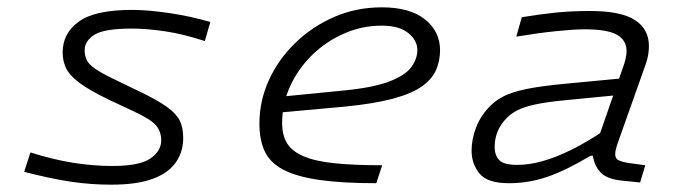

<svg xmlns="http://www.w3.org/2000/svg" viewBox="-20 -495 1882 524"><path d="M480 -118Q480 -81 460 -52Q440 -23 397 -7Q354 9 283 9Q228 9 174 1Q120 -7 46 -26L63 -79Q126 -59 181 -50.5Q236 -42 286 -42Q361 -42 390.5 -62.5Q420 -83 420 -112Q420 -136 405.5 -153Q391 -170 343 -192L277 -223Q223 -249 196 -269.5Q169 -290 160 -309.5Q151 -329 151 -352Q151 -404 195 -436Q239 -468 340 -468Q383 -468 441 -459.5Q499 -451 554 -435L539 -383Q481 -402 431 -409.5Q381 -417 340 -417Q264 -417 237.5 -400Q211 -383 211 -358Q211 -342 217 -330.5Q223 -319 239.5 -307.5Q256 -296 289 -280L355 -248Q408 -223 434.5 -204Q461 -185 470.5 -166Q480 -147 480 -118Z M1022 -425Q968 -425 919 -403.5Q870 -382 832 -345Q794 -308 772 -260Q750 -212 750 -159Q750 -126 763.5 -104Q777 -82 808.5 -68.5Q840 -55 892.5 -49.5Q945 -44 1023 -44L1007 5Q913 5 851 -4Q789 -13 753 -32Q717 -51 702.5 -82Q688 -113 688 -158Q688 -219 713.5 -275.5Q739 -332 785 -377Q831 -422 891.5 -448.5Q952 -475 1022 -475Q1099 -475 1140 -442Q1181 -409 1181 -358Q1181 -330 1170.5 -305Q1160 -280 1132.5 -260Q1105 -240 1053.5 -226Q1002 -212 921 -204L711 -185L725 -229L918 -248Q1000 -256 1043.5 -273Q1087 -290 1103 -312.5Q1119 -335 1119 -358Q1119 -385 1094 -405Q1069 -425 1022 -425Z M1392 -45Q1424 -45 1460 -55Q1496 -65 1538 -85.5Q1580 -106 1629 -139L1598 -70H1592Q1525 -30 1474 -12.5Q1423 5 1369 5Q1310 5 1288.5 -21.5Q1267 -48 1267 -84Q1267 -115 1279.5 -147.5Q1292 -180 1318 -206Q1334 -222 1356 -233Q1378 -244 1416.5 -252Q1455 -260 1518 -266L1697 -283L1682 -237L1528 -222Q1473 -217 1441 -210Q1409 -203 1392 -194Q1375 -185 1364 -174Q1346 -156 1338 -136Q1330 -116 1330 -94Q1330 -71 1342.5 -58Q1355 -45 1392 -45ZM1665 -102Q1662 -93 1660.5 -86Q1659 -79 1659 -74Q1659 -62 1668.5 -57.5Q1678 -53 1697 -50L1741 -44L1727 3L1678 -2Q1638 -6 1620.5 -23Q1603 -40 1598 -70L1603 -89L1684 -322Q1687 -332 1688.5 -340.5Q1690 -349 1690 -356Q1690 -385 1664 -400Q1638 -415 1575 -415Q1547 -415 1498 -410Q1449 -405 1389 -395L1404 -448Q1452 -456 1495.5 -460.5Q1539 -465 1591 -465Q1674 -465 1712.5 -440.5Q1751 -416 1751 -369Q1751 -358 1749 -345.5Q1747 -333 1742 -319Z"/></svg>

Font: Intel One Mono Light
Style: Italic
Weight: 300
Italic angle: -16°
Monospace: yes
Designer: Fred Shallcrass
Foundry: Frere-Jones Type LLC
Version: Version 1.004